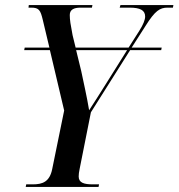

<svg xmlns="http://www.w3.org/2000/svg" viewBox="-20 -734 701 754"><path d="M81 0H367L369 -10H345C310 -10 289 -16 289 -41C289 -49 290 -58 293 -72L337 -293L491 -537H613L615 -547H497L552 -633C589 -692 608 -704 638 -704H659L661 -714H453L450 -704H489C530 -704 550 -694 550 -669C550 -657 543 -638 527 -613L485 -547H277L265 -596C257 -638 254 -656 254 -675C254 -696 270 -704 296 -704H341L343 -714H93L92 -704H103C133 -704 139 -694 148 -656L174 -547H77L75 -537H176L232 -300L185 -70C175 -20 147 -10 109 -10H83ZM299 -455 279 -537H479L400 -411C373 -368 351 -333 330 -301C321 -356 308 -411 299 -455Z"/></svg>

Font: Noto Serif Display Condensed Medium
Style: Italic
Weight: 500
Width: 3
Italic angle: -12°
Designer: Monotype Design Team
Foundry: Monotype Imaging Inc.
Version: Version 2.009